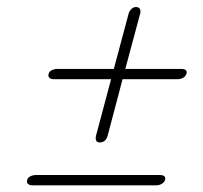

<svg xmlns="http://www.w3.org/2000/svg" viewBox="-20 -636 592 560"><path d="M270.5 -220.5Q263 -220.5 260.5 -226.2Q258 -232 260 -240L304 -405H137Q128.5 -405 124 -409.2Q119.5 -413.5 122 -421Q123.5 -427.5 131 -431.2Q138.5 -435 147.5 -435H312L355.5 -597.5Q358 -605 363.8 -610.2Q369.5 -615.5 376.5 -615.5Q385 -615.5 388 -610Q391 -604.5 389 -597L345.5 -435H508Q527.5 -435 524 -421Q521.5 -413.5 514.2 -409.2Q507 -405 498.5 -405H337.5L293.5 -238.5Q287.5 -220.5 270.5 -220.5ZM59.5 -111.5Q61 -118 68.5 -121.8Q76 -125.5 85 -125.5H445.5Q465 -125.5 461.5 -111.5Q459 -104 451.8 -99.8Q444.5 -95.5 436 -95.5H74.5Q66 -95.5 61.5 -99.8Q57 -104 59.5 -111.5Z"/></svg>

Font: Fraunces 9pt Soft Thin
Style: Italic
Weight: 100
Italic angle: -16°
Version: Version 1.000;[b76b70a41]